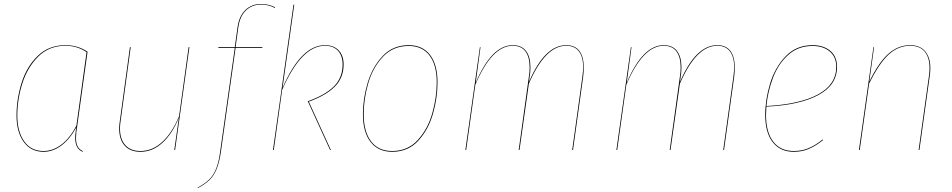

<svg xmlns="http://www.w3.org/2000/svg" viewBox="-20 -754 4784 965"><path d="M420 -494 368 -120Q362 -86 362 -59Q362 -35 370 -19Q378 -3 397 6L395 9Q375 0 366.5 -17.5Q358 -35 358 -60Q358 -72 360 -89Q362 -106 363 -113Q329 -52 287 -21.5Q245 9 199 9Q135 9 99 -41Q63 -91 63 -173Q63 -256 88.5 -337.5Q114 -419 169.5 -473Q225 -527 309 -527Q371 -527 420 -494ZM67 -173Q67 -93 101.5 -44Q136 5 199 5Q245 5 287.5 -26.5Q330 -58 364 -122L415 -492Q368 -524 309 -524Q227 -524 172.5 -470Q118 -416 92.5 -335.5Q67 -255 67 -173Z M579 -109Q579 -126 582 -144L633 -517H637L586 -144Q583 -126 583 -109Q583 -54 610 -24.5Q637 5 686 5Q746 5 795.5 -40.5Q845 -86 880 -170L928 -517H932L860 0H856L879 -162Q845 -80 795.5 -35.5Q746 9 686 9Q635 9 607 -21.5Q579 -52 579 -109Z M1178 -618 1164 -517H1299L1298 -513H1164L1091 4Q1083 61 1069 95Q1055 129 1033.5 150Q1012 171 975 191L973 189Q1010 169 1031.5 148Q1053 127 1066.5 93.5Q1080 60 1087 4L1160 -513H1077L1078 -517H1160L1174 -618Q1182 -674 1213.5 -704Q1245 -734 1292 -734Q1331 -734 1363 -717L1361 -714Q1330 -731 1293 -731Q1247 -731 1216.5 -702Q1186 -673 1178 -618Z M1400 -312Q1493 -527 1613 -527Q1658 -527 1682.5 -500.5Q1707 -474 1707 -430Q1707 -363 1662.5 -318.5Q1618 -274 1532 -243L1643 0H1639L1527 -245Q1614 -276 1658 -319.5Q1702 -363 1702 -430Q1702 -473 1679 -498.5Q1656 -524 1613 -524Q1495 -524 1398 -302L1356 0H1352L1455 -730L1459 -731Z M1804 -180Q1804 -258 1828 -338Q1852 -418 1903.5 -472.5Q1955 -527 2034 -527Q2104 -527 2141.5 -478Q2179 -429 2179 -340Q2179 -262 2156 -182Q2133 -102 2082 -46.5Q2031 9 1951 9Q1881 9 1842.5 -40.5Q1804 -90 1804 -180ZM2175 -340Q2175 -428 2138.5 -475.5Q2102 -523 2034 -523Q1956 -523 1905 -469Q1854 -415 1831 -336Q1808 -257 1808 -180Q1808 -92 1845 -43.5Q1882 5 1951 5Q2029 5 2079.5 -50Q2130 -105 2152.5 -184.5Q2175 -264 2175 -340Z M2914 -414Q2914 -394 2911 -368L2860 0H2856L2907 -368Q2911 -402 2911 -415Q2911 -468 2889.5 -496Q2868 -524 2826 -524Q2720 -524 2638 -333L2591 0H2587L2638 -368Q2642 -391 2642 -415Q2642 -468 2620.5 -496Q2599 -524 2557 -524Q2452 -524 2369 -328L2323 0H2319L2392 -517H2395L2371 -338Q2451 -527 2557 -527Q2601 -527 2623.5 -498Q2646 -469 2646 -415Q2646 -391 2642 -368L2639 -343Q2718 -527 2826 -527Q2870 -527 2892 -498Q2914 -469 2914 -414Z M3673 -414Q3673 -394 3670 -368L3619 0H3615L3666 -368Q3670 -402 3670 -415Q3670 -468 3648.5 -496Q3627 -524 3585 -524Q3479 -524 3397 -333L3350 0H3346L3397 -368Q3401 -391 3401 -415Q3401 -468 3379.5 -496Q3358 -524 3316 -524Q3211 -524 3128 -328L3082 0H3078L3151 -517H3154L3130 -338Q3210 -527 3316 -527Q3360 -527 3382.5 -498Q3405 -469 3405 -415Q3405 -391 3401 -368L3398 -343Q3477 -527 3585 -527Q3629 -527 3651 -498Q3673 -469 3673 -414Z M3832 -218Q3830 -188 3830 -177Q3830 -89 3866.5 -42Q3903 5 3969 5Q4010 5 4043.5 -9Q4077 -23 4115 -53L4117 -50Q4079 -20 4045 -5.5Q4011 9 3969 9Q3902 9 3864 -39Q3826 -87 3826 -177Q3826 -253 3850.5 -334Q3875 -415 3928.5 -471Q3982 -527 4064 -527Q4119 -527 4153 -498.5Q4187 -470 4187 -418Q4187 -327 4093.5 -276.5Q4000 -226 3832 -218ZM3832 -221Q4000 -230 4091.5 -279.5Q4183 -329 4183 -418Q4183 -468 4150 -495.5Q4117 -523 4064 -523Q3991 -523 3941 -477.5Q3891 -432 3865 -363Q3839 -294 3832 -221Z M4656 -411Q4656 -393 4653 -373L4601 0H4597L4649 -373Q4652 -394 4652 -411Q4652 -465 4627.5 -494.5Q4603 -524 4554 -524Q4494 -524 4445.5 -479Q4397 -434 4348 -333L4301 0H4297L4370 -517H4373L4349 -343Q4396 -440 4445 -483.5Q4494 -527 4554 -527Q4604 -527 4630 -496Q4656 -465 4656 -411Z"/></svg>

Font: Fira Sans Condensed Four
Style: Italic
Weight: 100
Width: 3
Italic angle: -8°
Designer: bBox Type GmbH & Carrois Corporate GbR & Edenspiekermann AG
Foundry: bBox Type GmbH & Carrois Corporate GbR & Edenspiekermann AG
Version: Version 4.301